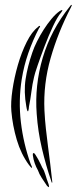

<svg xmlns="http://www.w3.org/2000/svg" viewBox="-20 -705 318 795"><path d="M155 -11Q163 1 168 18.5Q173 36 181 57Q181 58 182.5 63.5Q184 69 182 70Q181 70 179 68Q177 66 175 65Q164 49 153 32Q142 15 137 0Q130 -12 124 -28.5Q118 -45 116 -62Q116 -64 116 -67.5Q116 -71 119 -71Q122 -72 127 -64Q132 -56 138 -45.5Q144 -35 148.5 -25Q153 -15 155 -11ZM164 -248Q166 -208 170 -172Q174 -136 178.5 -101Q183 -66 187.5 -30.5Q192 5 196 44Q196 46 196.5 48.5Q197 51 196 51Q194 52 193.5 49Q193 46 192 44Q170 -20 153.5 -90.5Q137 -161 132 -233Q123 -351 157 -466Q191 -581 269 -678Q270 -680 272 -682Q275 -685 277 -685Q278 -685 277 -682Q276 -679 274 -675Q220 -571 189.5 -464Q159 -357 164 -248ZM107 -26Q109 -21 111.5 -16Q114 -11 111 -10Q110 -10 105.5 -15.5Q101 -21 100 -22Q67 -67 49.5 -126Q32 -185 27 -245Q24 -281 31.5 -332.5Q39 -384 54 -436Q69 -488 90.5 -531Q112 -574 137 -593Q139 -595 141 -597Q143 -599 145 -597Q147 -595 145.5 -593Q144 -591 142 -589Q116 -539 97.5 -486Q79 -433 70 -377Q56 -288 66.5 -199Q77 -110 107 -26ZM89 -264Q78 -325 86 -377.5Q94 -430 114 -488Q121 -509 133.5 -534Q146 -559 161 -582.5Q176 -606 193 -626.5Q210 -647 227 -659Q229 -660 232.5 -662Q236 -664 237 -663Q241 -663 233 -653Q218 -636 199.5 -596.5Q181 -557 164.5 -513.5Q148 -470 135.5 -433.5Q123 -397 121 -386Q114 -357 110 -325Q106 -293 100 -264Q100 -258 99 -254Q97 -244 96 -244Q93 -244 91 -253.5Q89 -263 89 -264Z"/></svg>

Font: mr_AkronimG
Style: Regular
Weight: 400
Version: Version 1.002 April 14, 2020